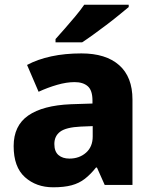

<svg xmlns="http://www.w3.org/2000/svg" viewBox="-20 -786 651 816"><path d="M326 -559Q430 -559 486.5 -509Q543 -459 543 -363V0H425L392 -74H388Q365 -45 340.5 -26Q316 -7 284 1.5Q252 10 206 10Q134 10 86 -33Q38 -76 38 -165Q38 -252 100 -295Q162 -338 281 -343L373 -346V-359Q373 -402 353 -419.5Q333 -437 297 -437Q263 -437 223 -425.5Q183 -414 144 -396L95 -510Q140 -534 198 -546.5Q256 -559 326 -559ZM323 -248Q261 -245 236 -226.5Q211 -208 211 -174Q211 -142 228.5 -127Q246 -112 275 -112Q317 -112 345.5 -137Q374 -162 374 -206V-250ZM527 -756Q510 -742 485 -721.5Q460 -701 431.5 -679.5Q403 -658 376 -638.5Q349 -619 329 -606H216V-620Q233 -639 255.5 -664.5Q278 -690 300.5 -717Q323 -744 338 -766H527Z"/></svg>

Font: Noto Sans Syriac Eastern ExtraBold
Style: Regular
Weight: 800
Designer: Patrick Giasson and the Monotype Design Team
Foundry: Monotype Imaging Inc.
Version: Version 3.001